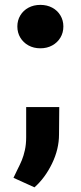

<svg xmlns="http://www.w3.org/2000/svg" viewBox="-20 -574 339 799"><path d="M36.1 0ZM243.7 -463.9Q243.7 -438 231.4 -417.5Q219.2 -397 197.5 -385Q175.8 -373 147.9 -373Q120.1 -373 98.4 -385Q76.7 -397 64.5 -417.5Q52.2 -438 52.2 -463.9Q52.2 -489.3 64.5 -509.8Q76.7 -530.3 98.4 -542Q120.1 -553.7 147.9 -553.7Q175.8 -553.7 197.5 -542Q219.2 -530.3 231.4 -509.8Q243.7 -489.3 243.7 -463.9ZM123.5 205.6 36.1 166Q39.6 157.7 51.3 134.3Q63.5 110.4 70.8 92.8Q78.1 75.2 83.5 51Q88.9 26.9 88.9 -2.9V-128.4H226.6L225.6 -14.6Q225.6 46.9 196.5 106.7Q167.5 166.5 123.5 205.6Z"/></svg>

Font: Heebo Black
Style: Regular
Weight: 900
Designer: Oded Ezer
Foundry: Meir Sadan
Version: Version 2.001; ttfautohint (v1.5.14-ce02) -l 8 -r 50 -G 200 